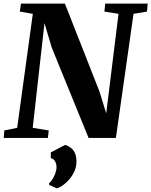

<svg xmlns="http://www.w3.org/2000/svg" viewBox="-28 -763 836 1062"><path d="M-7.5 0 -4 -41.5 67 -56 153.5 -686.5 81.5 -699 88 -743H331L522.5 -256L559.5 -136L627.5 -686.5L549.5 -699L554 -743H789L785 -699L710.5 -686.5L613 0H462L258 -500.5L218 -635L153 -56L241.5 -41.5L237 0ZM243.5 260 244 250Q253 243 262.5 227.8Q272 212.5 278.5 194Q285 175.5 284.5 159.5Q284 142.5 276.2 128.8Q268.5 115 253 112V80L332.5 38.5Q366 50 380.5 72.5Q395 95 395 129.5Q395 164.5 378.5 195Q362 225.5 337.5 247.5Q313 269.5 287.5 279Z"/></svg>

Font: Merriweather 48pt ExtraBold
Style: Italic
Weight: 800
Italic angle: -7.8°
Version: Version 2.101